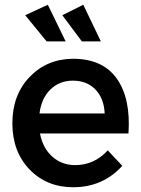

<svg xmlns="http://www.w3.org/2000/svg" viewBox="-20 -783 594 807"><path d="M256 -609H176L86 -719L181 -763ZM404 -609H324L242 -719L330 -763ZM286 -536Q412 -536 471 -452.5Q530 -369 520 -222H148Q160 -160 200 -124.5Q240 -89 296 -89Q376 -89 433 -151L494 -86Q412 4 288 4Q176 4 104 -71Q32 -146 32 -265Q32 -384 104.5 -459.5Q177 -535 286 -536ZM146 -306H420Q417 -370 381 -407Q345 -444 286 -444Q230 -444 192 -407Q154 -370 146 -306Z"/></svg>

Font: Steamflix Grotesk
Style: Regular
Weight: 400
Designer: Julieta Ulanovsky
Foundry: Julieta Ulanovsky
Version: Version 4.000;PS 004.000;hotconv 1.0.88;makeotf.lib2.5.64775